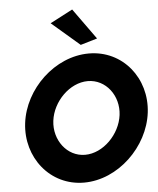

<svg xmlns="http://www.w3.org/2000/svg" viewBox="-64 -1043 920 1120"><g transform="rotate(-5 395.5 -483.0)"><path d="M531 -808 401 -989 269 -920 433 -779ZM235 -352C249 -464 349 -565 455 -565C561 -565 637 -464 623 -352C609 -240 509 -138 403 -138C297 -138 221 -240 235 -352ZM70 -352C46 -153 184 23 383 23C582 23 764 -153 788 -352C812 -551 674 -725 475 -725C276 -725 94 -551 70 -352Z"/></g></svg>

Font: Bluebird
Style: SfBdObl
Weight: 700
Designer: Jasper
Foundry: Cannot Into Space Fonts
Version: Version 0.98